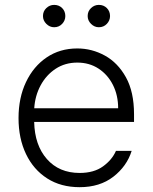

<svg xmlns="http://www.w3.org/2000/svg" viewBox="-20 -750 621 781"><path d="M304 11.4Q227.6 11.4 171.9 -24.3Q116.1 -60 85.8 -123.4Q55.4 -186.8 55.4 -269.5Q55.4 -352.3 85.8 -416.2Q116.1 -480.1 169.9 -516.5Q223.7 -552.9 294.4 -552.9Q353.7 -552.9 406.4 -524Q459.2 -495 492.2 -435.7Q525.2 -376.4 525.2 -285.2V-253.9H119Q121.1 -159.4 170.8 -103Q220.5 -46.5 304 -46.5Q362.2 -46.5 399.1 -73.3Q436.1 -100.1 451.7 -136.4H515.6Q496.1 -73.9 441.1 -31.2Q386 11.4 304 11.4ZM119.3 -309.7H460.6Q460.6 -362.2 439.5 -404.3Q418.3 -446.4 380.9 -470.9Q343.4 -495.4 294.4 -495.4Q244.7 -495.4 206.3 -470.2Q168 -445 145.2 -402.7Q122.5 -360.4 119.3 -309.7ZM200.3 -639.2Q182.2 -639.2 168.5 -652.9Q154.8 -666.5 154.8 -684.7Q154.8 -704.2 168.5 -717.2Q182.2 -730.1 200.3 -730.1Q219.8 -730.1 232.8 -717.2Q245.7 -704.2 245.7 -684.7Q245.7 -666.5 232.8 -652.9Q219.8 -639.2 200.3 -639.2ZM382.1 -639.2Q364 -639.2 350.3 -652.9Q336.6 -666.5 336.6 -684.7Q336.6 -704.2 350.3 -717.2Q364 -730.1 382.1 -730.1Q401.6 -730.1 414.6 -717.2Q427.6 -704.2 427.6 -684.7Q427.6 -666.5 414.6 -652.9Q401.6 -639.2 382.1 -639.2Z"/></svg>

Font: Inter Zeller Light
Style: Regular
Weight: 300
Designer: Rasmus Andersson; Joe Bland
Foundry: zeller
Version: Version 3.015;git-dec3a8cb1